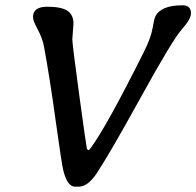

<svg xmlns="http://www.w3.org/2000/svg" viewBox="-20 -704 738 722"><path d="M256.3 -614.7 252 -556.6Q252 -537.1 278.1 -345.9Q304.2 -154.8 306.4 -147Q308.6 -139.2 314 -139.2L320.8 -147Q380.9 -228.5 518.6 -503.9Q547.4 -560.5 553.5 -596.7Q559.6 -632.8 564 -641.6Q584.5 -684.1 666 -684.1Q698.2 -684.1 698.2 -653.8Q698.2 -632.3 663.6 -593.5Q628.9 -554.7 509.5 -338.1Q390.1 -121.6 342.3 -50.3Q309.6 -2 275.4 -2H262.2Q233.4 -2 218.3 -62Q211.9 -86.9 189.2 -251.2Q166.5 -415.5 145.5 -528.3Q139.6 -560.5 121.8 -593.3Q104 -626 104 -639.6Q104 -678.7 157.2 -678.7Q210.4 -678.7 233.4 -663.6Q256.3 -648.4 256.3 -614.7Z"/></svg>

Font: Averia Libre
Style: Italic
Weight: 400
Italic angle: -7.90001°
Version: Version 1.002